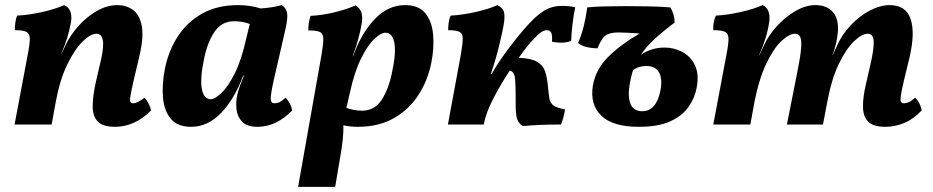

<svg xmlns="http://www.w3.org/2000/svg" viewBox="-20 -487 3651 751"><path d="M37 0 89 -276Q97 -317 96.5 -336.5Q96 -356 83 -362.5Q70 -369 38 -369Q38 -383 40 -398.5Q42 -414 47 -426Q91 -428 143 -439.5Q195 -451 231 -467Q265 -452 258 -402Q251 -365 242.5 -337.5Q234 -310 220 -278V-276L237 -311Q255 -350 287.5 -386Q320 -422 359.5 -444.5Q399 -467 440 -467Q473 -467 499 -449Q525 -431 534 -388Q543 -345 526 -271L502 -169Q493 -129 490 -110.5Q487 -92 490.5 -87.5Q494 -83 501 -83Q518 -83 545 -105Q554 -96 561 -82.5Q568 -69 571 -55Q538 -22 502.5 -6.5Q467 9 431 9Q381 9 361.5 -12.5Q342 -34 342.5 -72.5Q343 -111 354 -162L375 -253Q387 -306 382 -330.5Q377 -355 357 -355Q334 -355 303 -324.5Q272 -294 243 -234.5Q214 -175 198 -88L182 0Z M1082 -467Q1098 -457 1102.5 -438.5Q1107 -420 1097 -375L1049 -166Q1038 -114 1039 -98.5Q1040 -83 1054 -83Q1064 -83 1073.5 -87.5Q1083 -92 1097 -105Q1117 -85 1123 -55Q1094 -25 1060 -8Q1026 9 986 9Q946 9 927 -11Q908 -31 905 -60Q902 -89 908 -116Q912 -133 919 -152.5Q926 -172 934 -191H931Q898 -101 845.5 -46Q793 9 728 9Q674 9 648 -22.5Q622 -54 617.5 -105.5Q613 -157 625 -218Q639 -288 675.5 -344.5Q712 -401 771 -434Q830 -467 911 -467Q936 -467 958.5 -463.5Q981 -460 999 -454Q1046 -457 1082 -467ZM778 -256Q762 -179 769.5 -139Q777 -99 804 -99Q821 -99 847 -124Q873 -149 899 -201.5Q925 -254 943 -336L957 -393Q943 -399 926.5 -401.5Q910 -404 896 -404Q847 -404 819 -362.5Q791 -321 778 -256Z M1146 244 1238 -275Q1245 -316 1244.5 -336Q1244 -356 1231 -362Q1218 -368 1186 -368Q1186 -382 1188 -397Q1190 -412 1195 -425Q1239 -427 1287 -438.5Q1335 -450 1371 -466Q1388 -455 1393.5 -438.5Q1399 -422 1395 -396Q1391 -371 1382 -337Q1373 -303 1363 -278L1360 -267H1361Q1393 -357 1445.5 -412Q1498 -467 1564 -467Q1617 -467 1643 -436Q1669 -405 1674 -353Q1679 -301 1667 -241Q1653 -171 1616 -114.5Q1579 -58 1520 -24.5Q1461 9 1380 9Q1350 9 1323 3Q1324 27 1320.5 60.5Q1317 94 1308 143L1291 244ZM1348 -122 1335 -65Q1348 -60 1364.5 -57Q1381 -54 1395 -54Q1445 -54 1472.5 -96Q1500 -138 1513 -202Q1530 -279 1522.5 -319Q1515 -359 1488 -359Q1470 -359 1444 -334.5Q1418 -310 1392 -257.5Q1366 -205 1348 -122Z M1732 0 1783 -276Q1790 -317 1790 -336.5Q1790 -356 1777 -362.5Q1764 -369 1733 -369Q1733 -383 1735 -398.5Q1737 -414 1743 -426Q1786 -428 1838 -439.5Q1890 -451 1926 -467Q1946 -456 1950.5 -442.5Q1955 -429 1952 -402Q1947 -368 1933 -311Q1919 -254 1900 -198H1903Q1931 -246 1966.5 -293.5Q2002 -341 2030 -373Q2073 -423 2105.5 -443.5Q2138 -464 2178 -464Q2191 -464 2206.5 -462.5Q2222 -461 2230 -458Q2224 -432 2219.5 -394Q2215 -356 2214 -327Q2183 -315 2139 -324Q2141 -349 2136 -359Q2131 -369 2118 -369Q2099 -369 2069 -336Q2057 -324 2041.5 -304.5Q2026 -285 2009 -261Q2057 -259 2080.5 -245.5Q2104 -232 2112 -208Q2120 -184 2123 -151Q2126 -119 2129 -101.5Q2132 -84 2145 -74.5Q2158 -65 2190 -59Q2188 -43 2183.5 -27Q2179 -11 2174 0Q2129 0 2095 1.5Q2061 3 2025 6Q2003 -7 1999.5 -36Q1996 -65 1997 -106Q1997 -147 1995 -176.5Q1993 -206 1974 -211Q1940 -160 1910.5 -103.5Q1881 -47 1872 0Z M2479 9Q2376 9 2331.5 -35Q2287 -79 2299 -152Q2310 -217 2360.5 -266Q2411 -315 2482 -356Q2457 -358 2434.5 -359Q2412 -360 2399 -360Q2368 -360 2351 -350Q2334 -340 2317 -298Q2296 -298 2275 -303Q2254 -308 2241 -319Q2254 -348 2263 -383.5Q2272 -419 2277 -458Q2304 -461 2343.5 -462Q2383 -463 2430 -463Q2479 -463 2523 -462Q2567 -461 2602 -458Q2618 -433 2619 -399Q2575 -366 2542 -336Q2509 -306 2487 -273Q2529 -301 2579 -301Q2617 -301 2649.5 -283.5Q2682 -266 2698.5 -231Q2715 -196 2705 -144Q2698 -105 2674 -70Q2650 -35 2603 -13Q2556 9 2479 9ZM2444 -164Q2434 -110 2446 -81Q2458 -52 2492 -52Q2547 -52 2563 -132Q2572 -178 2558 -203.5Q2544 -229 2507 -229Q2495 -229 2481 -225Q2467 -221 2456 -213Q2449 -190 2444 -164Z M3443 9Q3396 9 3376 -11Q3356 -31 3355.5 -69.5Q3355 -108 3368 -162L3382 -223Q3399 -295 3397.5 -325Q3396 -355 3374 -355Q3352 -355 3321.5 -326.5Q3291 -298 3262 -239Q3233 -180 3216 -89L3199 0H3058L3099 -207Q3111 -266 3113.5 -298Q3116 -330 3110 -342.5Q3104 -355 3090 -355Q3067 -355 3036.5 -326.5Q3006 -298 2977.5 -238.5Q2949 -179 2931 -88L2915 0H2770L2822 -276Q2830 -317 2829.5 -336.5Q2829 -356 2815.5 -362.5Q2802 -369 2770 -369Q2769 -382 2771.5 -397.5Q2774 -413 2780 -426Q2823 -428 2875 -439.5Q2927 -451 2963 -467Q2995 -452 2989 -402Q2984 -369 2974.5 -338Q2965 -307 2949 -271H2950L2969 -311Q2987 -350 3019.5 -385.5Q3052 -421 3091.5 -444Q3131 -467 3170 -467Q3214 -467 3238 -439.5Q3262 -412 3257 -359Q3255 -340 3250.5 -318.5Q3246 -297 3236 -271H3237L3254 -308Q3272 -350 3306 -386.5Q3340 -423 3381 -445Q3422 -467 3460 -467Q3523 -467 3541.5 -413.5Q3560 -360 3538 -264L3515 -169Q3506 -130 3503.5 -111.5Q3501 -93 3504.5 -88Q3508 -83 3516 -83Q3525 -83 3535 -87.5Q3545 -92 3560 -105Q3569 -96 3576 -82.5Q3583 -69 3585 -55Q3553 -21 3517 -6Q3481 9 3443 9Z"/></svg>

Font: Vollkorn
Style: Bold Italic
Weight: 700
Italic angle: -11°
Designer: Friedrich Althausen
Foundry: Friedrich Althausen
Version: Version 5.000; ttfautohint (v1.8.3)